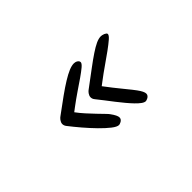

<svg xmlns="http://www.w3.org/2000/svg" viewBox="-36 -673 904 904"><g transform="rotate(-45 416.5 -221.0)"><path d="M230.5 -272.5Q274.4 -305.2 308.8 -329.8Q343.3 -354.5 369.9 -370.8Q396.5 -387.2 416.3 -395.5Q436 -403.8 451.2 -403.8Q455.6 -403.8 460.2 -402.6Q464.8 -401.4 468.8 -398.9Q472.7 -396.5 475.3 -393.1Q478 -389.6 478 -384.8Q478 -377 463.4 -364.5Q448.7 -352.1 424.8 -335.4Q400.9 -318.8 370.1 -298.1Q339.4 -277.3 307.6 -253.4L289.6 -239.7Q304.2 -219.7 322.8 -199.2Q341.3 -178.7 358.2 -161.1Q375 -143.6 387.7 -130.6Q400.4 -117.7 403.3 -112.8Q423.3 -85.4 423.3 -71.8Q423.3 -64.9 419.7 -60.3Q416 -55.7 411.4 -53Q406.7 -50.3 402.3 -49.1Q397.9 -47.9 396.5 -47.9Q383.8 -47.9 362.1 -64.9Q340.3 -82 314.9 -107.9Q289.6 -133.8 263.9 -163.8Q238.3 -193.8 218.3 -219.7Q213.9 -225.1 212.2 -230.2Q210.4 -235.4 210.4 -239.7Q210.4 -245.6 212.6 -250.7Q214.8 -255.9 218 -260.3Q221.2 -264.6 224.6 -267.8Q228 -271 230.5 -272.5ZM413.6 -267.6Q459.5 -301.8 493.7 -327.4Q527.8 -353 553.5 -370.1Q579.1 -387.2 597.7 -395.8Q616.2 -404.3 630.9 -404.3Q633.8 -404.3 639.2 -403.3Q644.5 -402.3 649.7 -400.1Q654.8 -397.9 658.4 -395Q662.1 -392.1 662.1 -388.2Q662.1 -379.9 646 -366Q629.9 -352.1 604.7 -333.7Q579.6 -315.4 548.1 -293.7Q516.6 -272 485.8 -248.5L467.8 -234.9Q482.4 -214.8 499.5 -193.6Q516.6 -172.4 531.5 -153.8Q546.4 -135.3 557.6 -121.6Q568.8 -107.9 571.8 -103Q591.8 -75.7 591.8 -62Q591.8 -55.2 588.1 -50.5Q584.5 -45.9 579.8 -43.2Q575.2 -40.5 570.8 -39.3Q566.4 -38.1 564.9 -38.1Q556.2 -38.1 544.7 -46.4Q533.2 -54.7 519.8 -68.6Q506.3 -82.5 491.2 -100.6Q476.1 -118.7 460.9 -138.2Q445.8 -157.7 430.7 -177.5Q415.5 -197.3 401.4 -214.8Q397 -220.2 395.3 -225.1Q393.6 -230 393.6 -234.9Q393.6 -240.7 395.8 -245.8Q397.9 -251 401.1 -255.4Q404.3 -259.8 407.7 -262.9Q411.1 -266.1 413.6 -267.6Z"/></g></svg>

Font: Meddon
Style: Regular
Weight: 400
Designer: Vernon Adams
Foundry: Vernon Adams
Version: Version 1.000